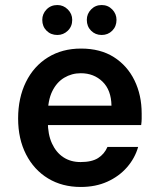

<svg xmlns="http://www.w3.org/2000/svg" viewBox="-20 -731 630 763"><path d="M301 12Q227 12 171 -22Q115 -56 83.5 -117.5Q52 -179 52 -260Q52 -342 83 -405Q114 -468 170.5 -503Q227 -538 302 -538Q379 -538 432.5 -504Q486 -470 514.5 -411.5Q543 -353 543 -280Q543 -270 543 -259Q543 -248 541 -234H138V-311H423Q422 -373 387.5 -406.5Q353 -440 301 -440Q265 -440 235 -422Q205 -404 187.5 -368Q170 -332 170 -277V-248Q170 -197 186.5 -161Q203 -125 232 -106Q261 -87 300 -87Q345 -87 370 -103Q395 -119 407 -147H529Q516 -102 484.5 -66Q453 -30 406.5 -9Q360 12 301 12ZM208 -592Q182 -592 165 -609Q148 -626 148 -652Q148 -676 165 -693.5Q182 -711 208 -711Q232 -711 249.5 -693.5Q267 -676 267 -652Q267 -626 249.5 -609Q232 -592 208 -592ZM384 -592Q359 -592 342 -609Q325 -626 325 -652Q325 -676 342 -693.5Q359 -711 384 -711Q409 -711 426 -693.5Q443 -676 443 -652Q443 -626 426 -609Q409 -592 384 -592Z"/></svg>

Font: DM Sans 9pt
Style: Semibold
Weight: 600
Designer: Colophon Foundry, Jonny Pinhorn
Foundry: Colophon Foundry
Version: Version 4.004;gftools[0.9.30]